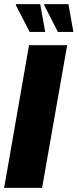

<svg xmlns="http://www.w3.org/2000/svg" viewBox="-25 -906 374 926"><path d="M-5 0 115 -688H299L178 0ZM118 -752 51 -882 53 -886H169L193 -752ZM254 -752 188 -882 189 -886H305L329 -752Z"/></svg>

Font: Archivo ExtraCondensed Black
Style: Italic
Weight: 900
Width: 2
Italic angle: -10°
Designer: Hector Gatti
Foundry: Omnibus-Type
Version: Version 2.001